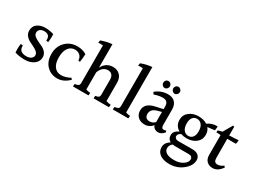

<svg xmlns="http://www.w3.org/2000/svg" viewBox="-59 -1502 3218 2434"><g transform="rotate(30 1550.0 -285.0)"><path d="M62 -384Q62 -450 109 -483.5Q156 -517 221.5 -517Q287 -517 349 -497Q350 -481 350 -451.5Q350 -422 344 -378Q329 -378 313 -382Q314 -392 314 -400Q314 -473 231 -473Q196 -473 173.5 -454.5Q151 -436 151 -407Q151 -378 174.5 -357.5Q198 -337 232 -322Q266 -307 300 -290Q334 -273 357.5 -243.5Q381 -214 381 -175Q381 -112 327.5 -73.5Q274 -35 195.5 -35Q117 -35 51 -56Q49 -78 49 -109.5Q49 -141 55 -183Q67 -183 87 -181Q87 -175 87 -170Q87 -83 193 -83Q235 -83 261 -102.5Q287 -122 287 -150Q287 -178 264 -198.5Q241 -219 208 -234.5Q175 -250 141.5 -268Q108 -286 85 -315.5Q62 -345 62 -384Z M842 -113Q762 -35 670 -35Q578 -35 516 -98Q454 -161 454 -270.5Q454 -380 522.5 -448.5Q591 -517 694 -517Q771 -517 829 -481Q827 -418 817 -362Q799 -364 792 -366Q791 -412 762 -439Q733 -466 690 -466Q629 -466 593 -417Q557 -368 557 -279Q557 -190 593.5 -143Q630 -96 693 -96Q756 -96 826 -134Z M1358 -365V-100Q1393 -87 1427 -86Q1427 -63 1423 -48H1200Q1199 -54 1199 -63.5Q1199 -73 1202 -86Q1235 -90 1248 -100.5Q1261 -111 1261 -137V-355Q1261 -402 1239.5 -425.5Q1218 -449 1181 -449Q1101 -449 1063 -351V-99Q1091 -88 1127 -86Q1127 -83 1127 -74.5Q1127 -66 1124 -48H898Q897 -54 897 -64Q897 -74 901 -86Q936 -90 951 -100.5Q966 -111 966 -137V-688Q949 -690 931 -690Q913 -690 897 -689Q899 -712 903 -725Q980 -754 1063 -762V-419Q1114 -517 1217 -517Q1279 -517 1318.5 -477.5Q1358 -438 1358 -365Z M1710 -86Q1710 -83 1710 -74.5Q1710 -66 1707 -48H1481Q1480 -54 1480 -64Q1480 -74 1484 -86Q1519 -90 1534 -100.5Q1549 -111 1549 -137V-691Q1539 -692 1521.5 -692Q1504 -692 1480 -691Q1482 -713 1486 -727Q1561 -757 1646 -764V-99Q1674 -88 1710 -86Z M2107 -662.5Q2107 -642 2092.5 -627Q2078 -612 2058.5 -612Q2039 -612 2024.5 -627Q2010 -642 2010 -662.5Q2010 -683 2024 -698Q2038 -713 2058 -713Q2078 -713 2092.5 -698Q2107 -683 2107 -662.5ZM1961 -662.5Q1961 -642 1946.5 -627Q1932 -612 1912.5 -612Q1893 -612 1878.5 -627Q1864 -642 1864 -662.5Q1864 -683 1878 -698Q1892 -713 1912 -713Q1932 -713 1946.5 -698Q1961 -683 1961 -662.5ZM1888 -218Q1888 -185 1906.5 -167Q1925 -149 1956 -149Q2003 -149 2036 -183V-332L1977 -316Q1888 -292 1888 -218ZM2122 -83Q2092 -83 2069 -98Q2046 -113 2039 -140Q1991 -83 1925.5 -83Q1860 -83 1823 -119Q1786 -155 1786 -210.5Q1786 -266 1822.5 -300.5Q1859 -335 1935 -351L2036 -373V-413Q2036 -494 1957 -494Q1899 -494 1833 -470L1814 -498Q1892 -565 1994 -565Q2061 -565 2096.5 -526.5Q2132 -488 2132 -419V-200Q2132 -147 2164 -147Q2171 -147 2201 -153L2209 -134Q2169 -83 2122 -83Z M2562 -349Q2562 -415 2534.5 -447.5Q2507 -480 2466.5 -480Q2426 -480 2403 -450Q2380 -420 2380 -367Q2380 -300 2407.5 -267.5Q2435 -235 2475 -235Q2515 -235 2538.5 -265Q2562 -295 2562 -349ZM2596 -39H2396Q2375 -39 2359 -42Q2321 -10 2321 31.5Q2321 73 2359.5 96.5Q2398 120 2473.5 120Q2549 120 2600.5 85.5Q2652 51 2652 10Q2652 -39 2596 -39ZM2604 -116Q2662 -116 2692.5 -90.5Q2723 -65 2723 -20Q2722 60 2639 127Q2556 194 2443 194Q2358 194 2306 157.5Q2254 121 2254 55Q2254 -11 2325 -53Q2278 -76 2278 -135Q2278 -194 2353 -228Q2278 -272 2278 -358Q2278 -431 2333 -474Q2388 -517 2466 -517Q2544 -517 2595 -483Q2655 -527 2738 -527Q2739 -522 2739 -509Q2739 -496 2734 -466L2629 -454Q2663 -414 2663 -358Q2663 -285 2608.5 -241.5Q2554 -198 2471 -198Q2427 -198 2388 -212Q2345 -190 2345 -159Q2345 -140 2360 -127.5Q2375 -115 2404 -115L2599 -116Q2601 -116 2604 -116Z M2945 -36Q2893 -36 2859.5 -68Q2826 -100 2826 -163V-449Q2798 -453 2762 -453Q2762 -468 2764 -482Q2789 -492 2826 -499L2903 -633L2923 -627V-500Q2998 -502 3057 -508Q3057 -474 3049 -451H2923L2924 -171Q2924 -106 2976 -106Q3021 -106 3062 -139L3078 -120Q3021 -36 2945 -36Z"/></g></svg>

Font: Halant Medium
Style: Regular
Weight: 500
Designer: Hitesh Malaviya (Devanagari), Satya Rajpurohit (Latin)
Foundry: Indian Type Foundry
Version: Version 1.101;PS 1.0;hotconv 1.0.78;makeotf.lib2.5.61930; tt